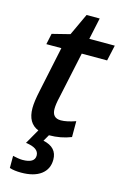

<svg xmlns="http://www.w3.org/2000/svg" viewBox="-134 -721 665 1021"><g transform="rotate(15 198.5 -210.0)"><path d="M162.1 45.4Q238.8 61.5 238.8 129.4Q238.8 181.6 200 210.9Q161.1 240.2 90.3 240.2Q53.2 240.2 26.9 231.9V165Q38.1 168 53.7 170.4Q69.3 172.9 79.6 172.9Q147.5 172.9 147.5 131.3Q147.5 89.4 75.2 80.6L121.1 0H122.6Q60.5 -23.9 60.5 -107.4Q60.5 -143.6 73.7 -204.1L126.5 -454.6H43.9L56.6 -514.6L154.3 -539.1L210.4 -659.7H282.7L257.3 -541H397.5L378.4 -454.6H238.8L184.6 -200.7Q174.8 -159.7 174.8 -133.8Q174.8 -83 222.7 -83Q254.9 -83 303.7 -100.1V-12.7Q247.1 9.8 182.6 9.8Z"/></g></svg>

Font: Viking Open Sans Light
Style: Bold Italic
Weight: 600
Italic angle: -12°
Foundry: Ascender Corporation
Version: Version 2.000